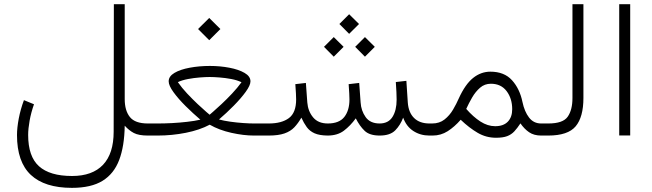

<svg xmlns="http://www.w3.org/2000/svg" viewBox="-20 -658 3166 932"><path d="M145 -151.9Q130.9 -111.8 123.8 -72.5Q116.7 -33.2 116.7 -2.9Q116.7 101.6 169.2 148.9Q221.7 196.3 329.6 196.3Q428.7 196.3 480.2 141.8Q531.7 87.4 531.7 -18.6L532.7 -637.7H585.4V-177.2Q585.4 -121.1 610.6 -89.8Q635.7 -58.6 697.8 -58.6H712.4V0H697.8Q653.3 0 629.6 -12.5Q606 -24.9 585.4 -47.9Q584 51.3 558.6 118.4Q533.2 185.5 477.8 219.7Q422.4 253.9 329.1 253.9Q196.8 253.9 129.6 190.9Q62.5 127.9 62.5 -2.4Q62.5 -37.1 71 -82.3Q79.6 -127.4 96.2 -171.9Z M941.4 -517.1 995.6 -570.8 1049.8 -517.1 995.6 -462.9ZM1043 -78.1Q1065.9 -71.8 1097.2 -67.4Q1128.4 -63 1159.7 -60.8Q1190.9 -58.6 1212.9 -58.6H1235.4V0H1212.9Q1162.6 0 1103.3 -13.2Q1043.9 -26.4 998 -52.7Q949.7 -26.9 882.3 -13.4Q814.9 0 745.1 0H692.9V-58.6H746.6Q777.8 -58.6 815.2 -60.5Q852.5 -62.5 888.9 -66.7Q925.3 -70.8 952.6 -77.1Q917 -107.4 881.3 -142.8Q845.7 -178.2 822.3 -210.4Q798.8 -242.7 798.8 -263.2Q798.8 -287.6 826.9 -304.2Q855 -320.8 900.9 -329.3Q946.8 -337.9 999 -337.9Q1048.3 -337.9 1093.3 -329.3Q1138.2 -320.8 1167 -304.2Q1195.8 -287.6 1195.8 -263.2Q1195.8 -244.1 1172.9 -212.4Q1149.9 -180.7 1114.7 -145Q1079.6 -109.4 1043 -78.1ZM997.6 -284.2Q978 -284.2 949.7 -282Q921.4 -279.8 892.6 -274.4Q863.8 -269 843.3 -259.3Q862.3 -231.9 888.4 -204.1Q914.6 -176.3 939.5 -152.8Q964.4 -129.4 981 -115.2Q997.6 -101.1 997.6 -101.1Q997.6 -101.1 1014.2 -115.5Q1030.8 -129.9 1055.7 -153.1Q1080.6 -176.3 1106.7 -204.1Q1132.8 -231.9 1152.3 -258.8Q1131.3 -269 1102.8 -274.4Q1074.2 -279.8 1045.7 -282Q1017.1 -284.2 997.6 -284.2ZM1224.8 0V-58.6H1269.5V0Z M1627.4 -541.5 1674.8 -588.9 1722.7 -541.5 1674.8 -493.7ZM1704.1 -430.7 1751.5 -478 1799.3 -430.7 1751.5 -382.8ZM1552.7 -430.7 1600.1 -478 1647.9 -430.7 1600.1 -382.8ZM1822.8 -58.6Q1865.2 -58.6 1885.3 -90.6Q1905.3 -122.6 1905.3 -174.3Q1905.3 -189.5 1904.3 -210.9Q1903.3 -232.4 1901.4 -259.8L1952.6 -265.6L1959.5 -160.6Q1962.9 -111.8 1990 -85.2Q2017.1 -58.6 2064.5 -58.6H2079.1V0H2064.5Q2020.5 0 1986.6 -22Q1952.6 -43.9 1937 -86.9Q1923.8 -51.3 1898.9 -25.6Q1874 0 1823.2 0Q1773.9 0 1749.8 -23.2Q1725.6 -46.4 1707 -83.5Q1680.7 -47.4 1649.4 -23.7Q1618.2 0 1570.3 0Q1530.3 -0.5 1506.8 -11Q1483.4 -21.5 1469.2 -40.8Q1455.1 -60.1 1442.9 -86.9Q1427.2 -59.6 1408.7 -40Q1390.1 -20.5 1360.8 -10.3Q1331.5 0 1283.7 0H1250V-58.6H1284.7Q1347.2 -58.6 1382.3 -84.7Q1417.5 -110.8 1417.5 -175.3Q1417.5 -186.5 1416.5 -205.3Q1415.5 -224.1 1413.6 -249.5L1464.8 -255.4L1471.7 -160.6Q1475.1 -118.2 1499.8 -88.4Q1524.4 -58.6 1571.3 -58.6Q1626.5 -58.6 1651.4 -90.3Q1676.3 -122.1 1676.3 -175.3Q1676.3 -186.5 1675.3 -205.1Q1674.3 -223.6 1672.4 -249.5L1723.6 -255.4L1730.5 -160.6Q1732.9 -120.6 1754.9 -89.6Q1776.9 -58.6 1822.8 -58.6Z M2216.3 -76.7Q2186.5 -42.5 2153.3 -21.2Q2120.1 0 2080.1 0H2059.6V-58.6H2077.6Q2113.3 -58.6 2137.9 -78.1Q2162.6 -97.7 2179.2 -126Q2195.8 -154.3 2207 -180.2Q2238.3 -249 2276.4 -279.5Q2314.5 -310.1 2360.4 -310.1Q2427.7 -310.1 2465.3 -268.6Q2502.9 -227.1 2516.1 -163.1Q2525.9 -116.2 2548.1 -87.4Q2570.3 -58.6 2606.9 -58.6H2621.6V0H2606.9Q2571.8 0 2548.3 -16.1Q2524.9 -32.2 2506.3 -59.1Q2491.2 -36.1 2476.8 -20.5Q2462.4 -4.9 2441.9 2.9Q2421.4 10.7 2387.7 10.7Q2339.8 10.7 2298.8 -13.2Q2257.8 -37.1 2216.3 -76.7ZM2243.2 -129.4Q2276.9 -90.8 2312 -68.1Q2347.2 -45.4 2383.8 -45.4Q2423.8 -45.4 2445.1 -67.4Q2466.3 -89.4 2466.3 -127.9Q2466.3 -179.7 2439.2 -215.6Q2412.1 -251.5 2362.8 -251.5Q2332.5 -251.5 2310.3 -232.2Q2288.1 -212.9 2271.7 -184.6Q2255.4 -156.2 2243.2 -129.4Z M2602.1 0V-58.6H2641.6Q2712.9 -58.6 2735.8 -91.6Q2758.8 -124.5 2758.8 -182.1V-637.7H2812V-182.6Q2812 -89.8 2774.4 -44.9Q2736.8 0 2641.1 0Z M2985.8 -637.7H3039.1V-0.5H2985.8Z"/></svg>

Font: Vazir Thin WOL
Style: Thin-WOL
Weight: 100
Designer: Saber Rastikerdar
Foundry: Saber Rastikerdar
Version: Version 30.0.0